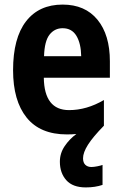

<svg xmlns="http://www.w3.org/2000/svg" viewBox="-20 -576 533 837"><path d="M342 114Q342 133 352 142.5Q362 152 378 152Q389 152 404 149Q419 146 427 143V230Q395 241 354 241Q297 241 269 209.5Q241 178 241 129Q241 92 262 61Q283 30 313 8Q294 10 272 10Q155 10 96 -63.5Q37 -137 37 -270Q37 -410 93.5 -483Q150 -556 253 -556Q351 -556 405 -490Q459 -424 459 -309V-237H171Q173 -96 281 -96Q358 -96 433 -140V-28Q385 21 363.5 55Q342 89 342 114ZM253 -453Q218 -453 196 -425Q174 -397 172 -331H334Q333 -387 313 -420Q293 -453 253 -453Z"/></svg>

Font: Noto Sans Malayalam Condensed
Style: Bold
Weight: 700
Width: 3
Designer: Jelle Bosma - Monotype Design Team
Foundry: Monotype Imaging Inc.
Version: Version 2.104; ttfautohint (v1.8.4.7-5d5b)